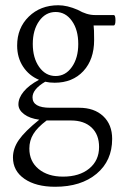

<svg xmlns="http://www.w3.org/2000/svg" viewBox="-20 -445 464 738"><path d="M189.9 -127Q169.9 -127 153.8 -130.9Q105 -102.1 105 -70.8Q105 -30.8 172.9 -30.8H284.2Q342.3 -30.8 376.7 1.5Q411.1 33.7 411.1 88.9Q411.1 172.9 351.3 222.9Q291.5 272.9 191.9 272.9Q118.2 272.9 74 242.4Q29.8 211.9 29.8 160.2Q29.8 125.5 52.5 92.8Q75.2 60.1 130.9 15.1Q94.2 10.3 72.5 -6.1Q50.8 -22.5 50.8 -43.9Q50.8 -68.4 71 -93Q91.3 -117.7 129.9 -138.2Q91.3 -154.3 68.6 -189Q45.9 -223.6 45.9 -270Q45.9 -337.4 90.6 -381.1Q135.3 -424.8 204.1 -424.8Q238.3 -424.8 278.8 -407.2Q313.5 -387.2 344.2 -387.2H417Q423.8 -387.2 423.8 -367.2Q423.8 -347.2 417 -347.2H339.8Q341.8 -335.9 341.8 -291Q341.8 -216.3 300.3 -171.6Q258.8 -127 189.9 -127ZM193.8 -152.8Q231.9 -152.8 256.3 -187.5Q280.8 -222.2 280.8 -275.9Q280.8 -330.6 256.3 -364.7Q231.9 -398.9 193.8 -398.9Q155.3 -398.9 130.6 -364.3Q106 -329.6 106 -275.9Q106 -222.2 130.6 -187.5Q155.3 -152.8 193.8 -152.8ZM222.2 233.9Q285.2 233.9 323 202.9Q360.8 171.9 360.8 120.1Q360.8 72.3 332 45.2Q303.2 18.1 252.9 18.1H159.2Q123.5 44.9 108.2 70.1Q92.8 95.2 92.8 126Q92.8 175.3 128.4 204.6Q164.1 233.9 222.2 233.9Z"/></svg>

Font: Junicode SmCond Light
Style: Regular
Weight: 300
Width: 4
Designer: Peter S. Baker
Version: Version 2.206